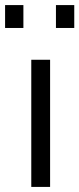

<svg xmlns="http://www.w3.org/2000/svg" viewBox="-28 -735 312 755"><path d="M-8 -715H64V-625H-8ZM192 -715H264V-625H192ZM95 -500H169V0H95Z"/></svg>

Font: TitilliumText22L 400 wt
Style: 400 wt
Weight: 400
Designer: Campivisivi
Foundry: Campivisivi
Version: 1.000